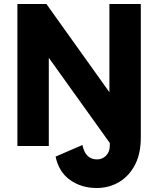

<svg xmlns="http://www.w3.org/2000/svg" viewBox="-20 -730 791 960"><path d="M463 210Q387 210 330.5 170Q274 130 258 53L392 -5Q407 67 465 67Q492 67 510.5 48Q529 29 529 -2V-15L224 -441V0H67V-710H212L527 -269V-710H684V-42Q684 39 654.5 95Q625 151 575 180.5Q525 210 463 210Z"/></svg>

Font: Livvic
Style: Bold
Weight: 700
Designer: Jacques Le Bailly, Baron von Fonthausen
Version: Version 1.001; ttfautohint (v1.8.2)